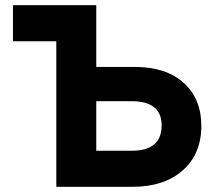

<svg xmlns="http://www.w3.org/2000/svg" viewBox="-20 -720 830 740"><path d="M487 -330H351V-139H488Q603 -139 603 -237Q603 -330 487 -330ZM351 -700V-462H500Q620 -462 688 -400.5Q756 -339 756 -235Q756 -127 684.5 -63.5Q613 0 490 0H197V-561H30V-700Z"/></svg>

Font: Quicksand
Style: Bold
Weight: 700
Version: Version 3.000